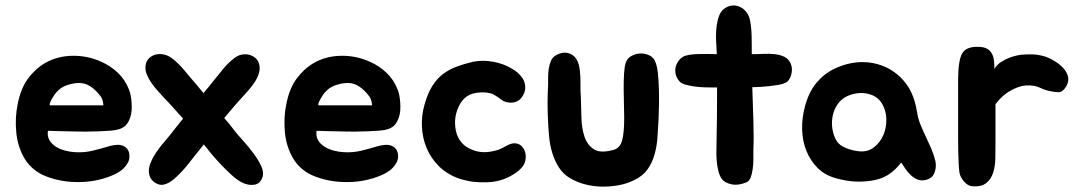

<svg xmlns="http://www.w3.org/2000/svg" viewBox="-20 -590 4005 709"><path d="M386 -51Q398 -54 410.5 -55Q423 -56 433.5 -52Q444 -48 451 -38.5Q458 -29 458 -12Q458 0 452 11Q446 22 437 31Q428 40 417 46.5Q406 53 396 57Q367 70 329.5 77Q292 84 252 82Q198 80 148.5 60.5Q99 41 71 -4Q45 -48 40 -102Q35 -156 45 -204Q56 -262 82.5 -298.5Q109 -335 146 -357Q191 -383 247 -384Q303 -385 354 -362Q388 -347 415 -321.5Q442 -296 456 -260Q460 -251 462.5 -238Q465 -225 466 -210.5Q467 -196 466 -182Q465 -168 461 -157Q455 -139 446 -129Q437 -119 423 -114Q409 -109 389.5 -107.5Q370 -106 343 -105Q319 -104 298 -104Q277 -104 255 -104.5Q233 -105 209.5 -105.5Q186 -106 157 -107Q154 -87 162.5 -72.5Q171 -58 186 -48.5Q201 -39 220 -34Q239 -29 257 -28Q291 -26 322 -33.5Q353 -41 386 -51ZM343 -245Q324 -267 303 -277Q287 -284 269.5 -283.5Q252 -283 236 -278Q207 -271 187 -248Q185 -246 180 -238.5Q175 -231 170.5 -223Q166 -215 164 -208Q162 -201 166 -201H362Q361 -215 357 -224.5Q353 -234 343 -245Z M848 -105Q859 -91 878.5 -69.5Q898 -48 915.5 -24.5Q933 -1 944 22Q955 45 950 62Q942 88 920 92Q898 96 874 84Q857 76 835 56Q813 36 792.5 14Q772 -8 756 -27.5Q740 -47 734 -55Q734 -56 733.5 -56Q733 -56 733 -57Q726 -49 719 -39.5Q712 -30 704 -21Q694 -9 681.5 7.5Q669 24 654.5 40Q640 56 624.5 69.5Q609 83 594 89Q574 97 555.5 86.5Q537 76 532 58Q526 37 535 14Q544 -9 559 -30.5Q574 -52 591.5 -72Q609 -92 620 -107Q631 -121 639.5 -131.5Q648 -142 656 -152Q642 -167 626 -185.5Q610 -204 581 -234Q571 -245 559 -258.5Q547 -272 537 -287Q527 -302 521 -318Q515 -334 518 -351Q521 -366 531 -375.5Q541 -385 555 -388.5Q569 -392 584 -389Q599 -386 612 -377Q638 -358 661 -330Q684 -302 706 -277Q713 -268 719.5 -260.5Q726 -253 732 -246Q737 -254 744.5 -262Q752 -270 760 -281Q780 -305 800.5 -331Q821 -357 846 -376Q859 -386 873.5 -388.5Q888 -391 901 -387.5Q914 -384 924 -375Q934 -366 937 -353Q941 -337 936.5 -321Q932 -305 922.5 -290Q913 -275 901.5 -261.5Q890 -248 880 -237Q857 -212 840 -192Q823 -172 808 -154Q817 -144 826.5 -132.5Q836 -121 848 -105Z M1378 -51Q1390 -54 1402.5 -55Q1415 -56 1425.5 -52Q1436 -48 1443 -38.5Q1450 -29 1450 -12Q1450 0 1444 11Q1438 22 1429 31Q1420 40 1409 46.5Q1398 53 1388 57Q1359 70 1321.5 77Q1284 84 1244 82Q1190 80 1140.5 60.5Q1091 41 1063 -4Q1037 -48 1032 -102Q1027 -156 1037 -204Q1048 -262 1074.5 -298.5Q1101 -335 1138 -357Q1183 -383 1239 -384Q1295 -385 1346 -362Q1380 -347 1407 -321.5Q1434 -296 1448 -260Q1452 -251 1454.5 -238Q1457 -225 1458 -210.5Q1459 -196 1458 -182Q1457 -168 1453 -157Q1447 -139 1438 -129Q1429 -119 1415 -114Q1401 -109 1381.5 -107.5Q1362 -106 1335 -105Q1311 -104 1290 -104Q1269 -104 1247 -104.5Q1225 -105 1201.5 -105.5Q1178 -106 1149 -107Q1146 -87 1154.5 -72.5Q1163 -58 1178 -48.5Q1193 -39 1212 -34Q1231 -29 1249 -28Q1283 -26 1314 -33.5Q1345 -41 1378 -51ZM1335 -245Q1316 -267 1295 -277Q1279 -284 1261.5 -283.5Q1244 -283 1228 -278Q1199 -271 1179 -248Q1177 -246 1172 -238.5Q1167 -231 1162.5 -223Q1158 -215 1156 -208Q1154 -201 1158 -201H1354Q1353 -215 1349 -224.5Q1345 -234 1335 -245Z M1911 -299Q1919 -285 1919.5 -269Q1920 -253 1912 -239Q1903 -221 1886.5 -214.5Q1870 -208 1850 -213Q1841 -215 1834 -220Q1827 -225 1819.5 -230.5Q1812 -236 1802.5 -241Q1793 -246 1778 -248Q1763 -250 1745.5 -248Q1728 -246 1714 -240Q1692 -229 1679 -206.5Q1666 -184 1662 -158.5Q1658 -133 1663.5 -107Q1669 -81 1685 -63Q1697 -49 1716.5 -40Q1736 -31 1754 -29Q1771 -27 1788 -29.5Q1805 -32 1821 -37Q1833 -42 1848 -50.5Q1863 -59 1877 -61Q1895 -61 1905 -51.5Q1915 -42 1919 -28.5Q1923 -15 1920.5 0Q1918 15 1909 26Q1897 41 1875 54.5Q1853 68 1833 74Q1809 82 1779.5 83Q1750 84 1724 81Q1712 79 1699 76Q1686 73 1674 69Q1630 53 1600.5 23.5Q1571 -6 1555.5 -43Q1540 -80 1538 -122Q1536 -164 1548 -205Q1559 -244 1575.5 -271Q1592 -298 1614.5 -315.5Q1637 -333 1665 -343.5Q1693 -354 1727 -362Q1762 -369 1801 -362Q1840 -355 1871 -336Q1895 -323 1911 -299Z M2412 -152Q2410 -119 2408 -85.5Q2406 -52 2397.5 -21Q2389 10 2371.5 35Q2354 60 2322 75Q2294 89 2262 94.5Q2230 100 2198 99Q2166 98 2136 89.5Q2106 81 2082 66Q2058 51 2043 27Q2028 3 2019.5 -25Q2011 -53 2008 -83Q2005 -113 2004 -139Q2000 -208 2004 -275Q2004 -288 2004 -304.5Q2004 -321 2006.5 -337Q2009 -353 2015 -366.5Q2021 -380 2035 -387Q2065 -403 2090.5 -389Q2116 -375 2121 -331Q2124 -308 2123.5 -280Q2123 -252 2125 -229Q2126 -195 2127 -155.5Q2128 -116 2138.5 -85Q2149 -54 2173.5 -38.5Q2198 -23 2247 -37Q2270 -44 2277.5 -72Q2285 -100 2285 -155Q2285 -179 2284 -208Q2283 -237 2283 -265.5Q2283 -294 2284.5 -318.5Q2286 -343 2290 -356Q2295 -374 2311 -383Q2327 -392 2345 -392.5Q2363 -393 2379 -385Q2395 -377 2401 -359Q2407 -343 2409.5 -318.5Q2412 -294 2413 -265.5Q2414 -237 2413.5 -207.5Q2413 -178 2412 -152Z M2900 -355Q2908 -336 2901.5 -313Q2895 -290 2878 -283Q2869 -279 2854 -276.5Q2839 -274 2821.5 -272Q2804 -270 2787 -269Q2770 -268 2758 -268Q2759 -238 2760 -206.5Q2761 -175 2762 -145Q2763 -115 2763 -87.5Q2763 -60 2762 -38Q2762 -23 2762 -3.5Q2762 16 2759.5 34Q2757 52 2752 65.5Q2747 79 2737 83Q2706 96 2680.5 90.5Q2655 85 2644 69Q2636 56 2632 38.5Q2628 21 2626.5 2.5Q2625 -16 2625.5 -33.5Q2626 -51 2626 -64Q2627 -106 2627.5 -159.5Q2628 -213 2628 -267H2613Q2601 -267 2582.5 -267.5Q2564 -268 2545.5 -270.5Q2527 -273 2511 -277.5Q2495 -282 2488 -291Q2477 -304 2474.5 -319Q2472 -334 2476.5 -347.5Q2481 -361 2491 -371.5Q2501 -382 2514 -385Q2532 -390 2565 -390.5Q2598 -391 2627 -390Q2626 -400 2626 -409.5Q2626 -419 2625 -428Q2624 -440 2624 -458.5Q2624 -477 2626.5 -495.5Q2629 -514 2635 -530.5Q2641 -547 2652 -556Q2667 -568 2682.5 -569.5Q2698 -571 2711.5 -565Q2725 -559 2734.5 -547.5Q2744 -536 2748 -522Q2751 -510 2753 -493.5Q2755 -477 2755.5 -459Q2756 -441 2756 -423Q2756 -405 2756 -390H2766Q2781 -390 2801 -391Q2821 -392 2840.5 -390Q2860 -388 2876 -380.5Q2892 -373 2900 -355Z M3059 -335Q3089 -350 3122 -356.5Q3155 -363 3187.5 -359.5Q3220 -356 3250 -342.5Q3280 -329 3306 -304Q3332 -278 3346 -247Q3360 -216 3366 -178Q3370 -152 3379 -130Q3388 -108 3398.5 -86Q3409 -64 3418.5 -42Q3428 -20 3434 4Q3439 27 3430.5 48.5Q3422 70 3396 75Q3381 78 3367.5 72.5Q3354 67 3343 56.5Q3332 46 3323.5 33.5Q3315 21 3308 10Q3285 40 3258 56.5Q3231 73 3193 78Q3161 82 3132 80Q3103 78 3070 69Q3027 58 2999.5 30.5Q2972 3 2957.5 -33.5Q2943 -70 2942 -112Q2941 -154 2952 -195Q2966 -249 2994 -283Q3022 -317 3059 -335ZM3084 -218Q3070 -204 3062 -185Q3054 -166 3052.5 -145Q3051 -124 3056 -103Q3061 -82 3072 -66Q3082 -52 3106 -42.5Q3130 -33 3156 -31Q3186 -29 3208.5 -47Q3231 -65 3242.5 -92.5Q3254 -120 3253 -151.5Q3252 -183 3236 -209Q3224 -228 3204.5 -237Q3185 -246 3163 -246.5Q3141 -247 3119.5 -239.5Q3098 -232 3084 -218Z M3518 -268Q3518 -280 3518 -295.5Q3518 -311 3519 -327.5Q3520 -344 3522.5 -359.5Q3525 -375 3530 -387Q3538 -405 3555 -411.5Q3572 -418 3592 -417Q3613 -417 3625 -410Q3637 -403 3643 -391.5Q3649 -380 3650.5 -365.5Q3652 -351 3652 -335Q3661 -351 3676.5 -361Q3692 -371 3708 -377Q3724 -383 3737 -385.5Q3750 -388 3752 -388Q3777 -390 3797.5 -389Q3818 -388 3843 -380Q3859 -374 3876 -363.5Q3893 -353 3906 -339Q3919 -325 3923.5 -308.5Q3928 -292 3919 -274Q3905 -249 3888 -249.5Q3871 -250 3851 -255Q3840 -257 3825 -264Q3810 -271 3799 -273Q3765 -278 3739 -268Q3713 -258 3694 -244Q3672 -227 3656 -205V-61Q3656 -34 3655.5 -5Q3655 24 3647.5 47.5Q3640 71 3622.5 85.5Q3605 100 3572 98Q3554 97 3540 80.5Q3526 64 3523 48Q3521 33 3520 12Q3519 -9 3518.5 -32Q3518 -55 3518 -78.5Q3518 -102 3518 -122Z"/></svg>

Font: BM JUA
Style: Regular
Weight: 400
Designer: BONGJIN KIM, JAEHYUN KEUM, JUHEE TAE
Foundry: WOOWA BROTHERS Corporation.
Version: Version 1.100